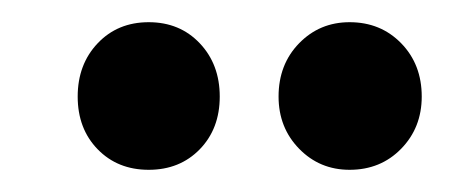

<svg xmlns="http://www.w3.org/2000/svg" viewBox="-20 -771 422 173"><path d="M68 -732Q86 -751 114 -751Q142 -751 160 -732Q178 -713 178 -684Q178 -655 160 -636.5Q142 -618 114 -618Q86 -618 68 -636.5Q50 -655 50 -684Q50 -713 68 -732ZM295 -751Q323 -751 341.5 -732Q360 -713 360 -684Q360 -656 341.5 -637Q323 -618 295 -618Q268 -618 249.5 -637Q231 -656 231 -684Q231 -713 249.5 -732Q268 -751 295 -751Z"/></svg>

Font: Montserrat arm Medium
Style: Regular
Weight: 500
Designer: Julieta Ulanovsky
Foundry: Julieta Ulanovsky
Version: Version 6.000;PS 006.000;hotconv 1.0.88;makeotf.lib2.5.64775